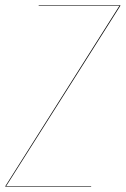

<svg xmlns="http://www.w3.org/2000/svg" viewBox="-23 -700 471 720"><path d="M-2.9 0V-2L424.8 -678.2H122.1V-680.2H428.2V-678.2L0 -2H318.8V0Z"/></svg>

Font: Fira Sans Compressed Two
Style: Italic
Weight: 100
Width: 3
Italic angle: -8°
Designer: Carrois Corporate & Edenspiekermann AG
Foundry: Carrois Corporate GbR & Edenspiekermann AG
Version: Version 4.203;PS 004.203;hotconv 1.0.88;makeotf.lib2.5.64775